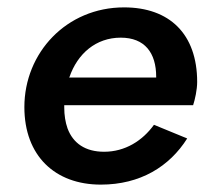

<svg xmlns="http://www.w3.org/2000/svg" viewBox="-20 -490 563 520"><path d="M253 10C360 10 439 -39 487 -115L397 -152C366 -109 319 -79 262 -79C211 -79 178 -102 163 -142C157 -159 154 -178 154 -199C154 -201 154 -203 154 -205H503C508 -220 514 -247 514 -268C514 -398 439 -470 316 -470C160 -470 46 -347 46 -200C46 -68 129 10 253 10ZM167 -280 168 -281C190 -345 240 -388 307 -388C372 -388 403 -347 403 -282C403 -281 403 -281 403 -280Z"/></svg>

Font: Jost Medium
Style: Italic
Weight: 500
Italic angle: -5°
Version: Version 3.710